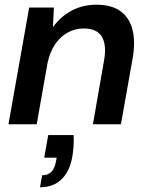

<svg xmlns="http://www.w3.org/2000/svg" viewBox="-20 -528 630 816"><path d="M16 0 104 -496H209L205 -414H206Q237 -457 284 -482.5Q331 -508 390 -508Q454 -508 492 -480.5Q530 -453 543 -402Q556 -351 544 -282L494 0H375L422 -270Q434 -335 413.5 -371Q393 -407 335 -407Q299 -407 267.5 -389.5Q236 -372 214 -339.5Q192 -307 182 -260L136 0ZM150 268 159 217Q184 217 198.5 202Q213 187 218 157L221 142H168L185 46H293Q294 70 292.5 94Q291 118 287 140Q276 201 241 234.5Q206 268 150 268Z"/></svg>

Font: DM Sans 28pt SemiBold
Style: Italic
Weight: 600
Italic angle: -10°
Version: Version 4.004;gftools[0.9.30]